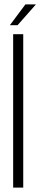

<svg xmlns="http://www.w3.org/2000/svg" viewBox="-20 -856 184 876"><path d="M25 -741 96 -836H144L60 -741ZM40 0V-700H86V0Z"/></svg>

Font: Bebas Neue Book
Style: Regular
Weight: 400
Designer: Ryoichi Tsunekawa
Foundry: Ryoichi Tsunekawa
Version: Version 001.003